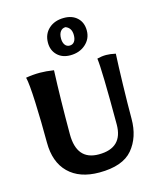

<svg xmlns="http://www.w3.org/2000/svg" viewBox="-114 -838 761 924"><g transform="rotate(-15 266.5 -376.5)"><path d="M59 -200Q59 -303 55 -400Q51 -497 43 -527Q78 -533 113 -533Q143 -533 182 -527Q176 -387 176 -210Q176 -80 286 -80Q406 -80 406 -197Q406 -470 398 -527Q421 -533 443 -533Q463 -533 490 -527Q487 -470 484.5 -374Q482 -278 482 -205Q482 -113 432.5 -54Q383 5 266 5Q168 5 113.5 -48.5Q59 -102 59 -200ZM188 -662Q188 -705 217 -731.5Q246 -758 293 -758Q334 -758 359 -734.5Q384 -711 384 -671Q384 -630 353.5 -603Q323 -576 277 -576Q237 -576 212.5 -600Q188 -624 188 -662ZM318 -666Q318 -702 289 -713Q273 -713 263.5 -700.5Q254 -688 254 -666Q254 -646 262.5 -634Q271 -622 286 -622Q301 -622 309.5 -633.5Q318 -645 318 -666Z"/></g></svg>

Font: Mirza SemiBold
Style: Regular
Weight: 600
Designer: Arabic design by Kourosh Beigpour, Latin design by Eduardo Tunni, engineering by Lasse Fister
Version: Version 1.0010g